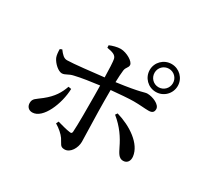

<svg xmlns="http://www.w3.org/2000/svg" viewBox="-177 -1044 1355 1306"><g transform="rotate(30 500.0 -391.0)"><path d="M817 -606C878 -606 927 -655 927 -716C927 -776 878 -825 817 -825C756 -825 707 -776 707 -716C707 -655 756 -606 817 -606ZM159 -65C243 -65 306 -220 309 -336L286 -340C267 -286 240 -239 177 -189C135 -155 112 -149 112 -113C112 -85 130 -65 159 -65ZM858 -89C890 -89 907 -114 903 -148C892 -242 780 -317 666 -350L655 -334C723 -279 763 -218 792 -157C809 -124 823 -89 858 -89ZM817 -643C777 -643 745 -675 745 -716C745 -756 777 -788 817 -788C857 -788 889 -756 889 -716C889 -675 857 -643 817 -643ZM200 -396C226 -396 241 -416 280 -424C329 -436 405 -447 468 -455L469 -379C470 -294 470 -140 466 -91C465 -77 458 -75 447 -77C421 -80 383 -91 346 -101L337 -82C371 -62 401 -35 416 -13C440 23 439 43 475 43C520 43 552 -13 552 -61C552 -95 545 -287 545 -378V-464C611 -470 681 -476 720 -476C772 -476 804 -471 838 -471C865 -471 879 -481 879 -506C879 -542 816 -568 775 -568C750 -568 742 -553 547 -527C548 -564 550 -599 553 -622C557 -650 575 -655 575 -676C575 -704 513 -740 466 -741C438 -741 404 -731 381 -721L382 -702C428 -694 452 -686 459 -659C463 -641 466 -580 467 -518C387 -509 234 -491 188 -491C162 -490 144 -510 122 -539L106 -532C106 -513 108 -484 115 -468C132 -431 173 -396 200 -396Z"/></g></svg>

Font: GenKiMin2 TW SB
Style: Regular
Weight: 600
Version: Version 2.100;PS 2.1;hotconv 16.6.51;makeotf.lib2.5.65220 DE